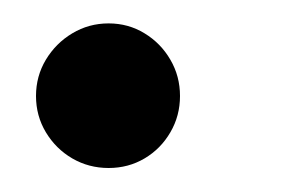

<svg xmlns="http://www.w3.org/2000/svg" viewBox="-20 -130 240 160"><path d="M70.5 10Q54 10 40.2 2Q26.5 -6 18.2 -19.8Q10 -33.5 10 -50Q10 -66.5 18.2 -80.2Q26.5 -94 40.2 -102.2Q54 -110.5 70.5 -110.5Q87 -110.5 100.5 -102.2Q114 -94 122 -80.2Q130 -66.5 130 -50Q130 -33.5 122 -19.8Q114 -6 100.5 2Q87 10 70.5 10Z"/></svg>

Font: Bodoni Moda 28pt
Style: Italic
Weight: 400
Italic angle: -13°
Designer: Owen Earl
Foundry: indestructible type
Version: Version 2.004